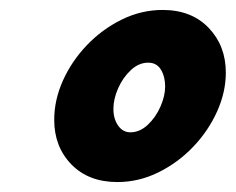

<svg xmlns="http://www.w3.org/2000/svg" viewBox="-20 -746 474 386"><path d="M307 -726Q365 -726 399.5 -690Q434 -654 434 -600Q434 -561 416.5 -522Q399 -483 368.5 -451Q338 -419 298.5 -399.5Q259 -380 216 -380Q158 -380 123.5 -415.5Q89 -451 89 -505Q89 -545 106.5 -584Q124 -623 154.5 -655Q185 -687 224.5 -706.5Q264 -726 307 -726ZM278 -620Q259 -620 243 -605Q227 -590 217.5 -568.5Q208 -547 208 -527Q208 -507 217.5 -493.5Q227 -480 242 -480Q261 -480 277 -495Q293 -510 302.5 -531.5Q312 -553 312 -572Q312 -592 303.5 -606Q295 -620 278 -620Z"/></svg>

Font: Kalam Variable Light
Style: Regular
Weight: 300
Designer: Lipi Raval, Jonny Pinhorn
Foundry: Indian Type Foundry
Version: Version 3.000